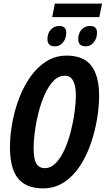

<svg xmlns="http://www.w3.org/2000/svg" viewBox="-20 -1033 585 1063"><path d="M217.8 9.8Q125 9.8 80.1 -45.2Q35.2 -100.1 35.2 -216.8Q35.2 -282.7 48.1 -353.5Q61 -424.3 86.4 -490.5Q111.8 -556.6 149.7 -609.6Q187.5 -662.6 237.3 -693.8Q287.1 -725.1 349.1 -725.1Q442.9 -725.1 485.8 -668.9Q528.8 -612.8 528.8 -502Q528.8 -445.3 517.8 -377Q506.8 -308.6 483.6 -240.5Q460.4 -172.4 423.8 -115.7Q387.2 -59.1 335.9 -24.7Q284.7 9.8 217.8 9.8ZM228 -102.1Q261.7 -102.1 289.1 -130.4Q316.4 -158.7 337.2 -204.6Q357.9 -250.5 371.8 -304.7Q385.7 -358.9 392.8 -411.6Q399.9 -464.4 399.9 -504.9Q399.9 -613.8 338.9 -613.8Q303.7 -613.8 275.9 -584.7Q248 -555.7 227.3 -509Q206.5 -462.4 192.9 -408.4Q179.2 -354.5 172.6 -303.5Q166 -252.4 166 -215.8Q166 -151.4 181.6 -126.7Q197.3 -102.1 228 -102.1ZM269 -938 283.7 -1013.2H544.9L529.8 -938ZM284.7 -776.4Q242.7 -776.4 242.7 -816.4Q242.7 -848.6 261.2 -868.9Q279.8 -889.2 309.1 -889.2Q346.7 -889.2 346.7 -852.1Q346.7 -819.8 328.9 -798.1Q311 -776.4 284.7 -776.4ZM455.1 -776.4Q413.1 -776.4 413.1 -816.4Q413.1 -848.6 431.4 -868.9Q449.7 -889.2 479 -889.2Q517.1 -889.2 517.1 -852.1Q517.1 -820.8 499 -798.6Q481 -776.4 455.1 -776.4Z"/></svg>

Font: Open Sans Condensed
Style: Bold Italic
Weight: 700
Width: 3
Italic angle: -12°
Designer: Monotype Design Team
Foundry: Monotype Imaging Inc.
Version: Version 3.003; ttfautohint (v1.8.4)